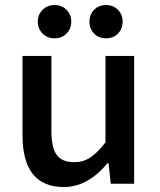

<svg xmlns="http://www.w3.org/2000/svg" viewBox="-20 -733 640 766"><path d="M198.2 -580.1Q168.9 -580.1 149.9 -599.1Q130.9 -618.2 130.9 -647Q130.9 -674.8 149.9 -693.8Q168.9 -712.9 198.2 -712.9Q226.6 -712.9 245.4 -693.8Q264.2 -674.8 264.2 -647Q264.2 -618.2 245.4 -599.1Q226.6 -580.1 198.2 -580.1ZM402.8 -580.1Q374 -580.1 355.5 -599.1Q336.9 -618.2 336.9 -647Q336.9 -675.3 355.5 -694.1Q374 -712.9 402.8 -712.9Q431.6 -712.9 450.4 -694.1Q469.2 -675.3 469.2 -647Q469.2 -618.2 450.7 -599.1Q432.1 -580.1 402.8 -580.1ZM234.9 13.2Q69.8 13.2 69.8 -193.8V-509.8H185.1V-209Q185.1 -144.5 206.1 -115.2Q227.1 -85.9 276.9 -85.9Q311 -85.9 339.4 -104Q367.7 -122.1 400.9 -165V-509.8H515.1V0H421.9L413.1 -82H409.2Q329.6 13.2 234.9 13.2Z"/></svg>

Font: Office Code Pro Medium
Style: Regular
Weight: 500
Designer: Nathan Rutzky & Paul D. Hunt
Foundry: Adobe Systems Incorporated
Version: Version 1.004;PS 001.004;hotconv 1.0.70;makeotf.lib2.5.58329